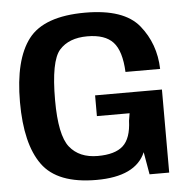

<svg xmlns="http://www.w3.org/2000/svg" viewBox="-50 -730 775 784"><g transform="rotate(-5 337.5 -338.0)"><path d="M314.5 4Q475 4 516 -92L532 0H612.5V-340.5H338.5V-255.5H472.5L467.5 -225Q465 -153 432 -123Q399 -93 328 -93Q252.5 -93 213.2 -142.2Q174 -191.5 174 -335Q174 -495.5 213 -539.5Q252 -583.5 327.5 -583.5Q400 -583.5 433.2 -547.5Q466.5 -511.5 470.5 -425H612.5Q609.5 -528.5 547.8 -604.5Q486 -680.5 327 -680.5Q158.5 -680.5 94.5 -597Q30.5 -513.5 30.5 -339.5Q30.5 -167.5 92.8 -81.8Q155 4 314.5 4Z"/></g></svg>

Font: Anybody UltraCondensed Thin SemiBold
Style: Regular
Weight: 600
Version: Version 1.111